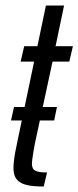

<svg xmlns="http://www.w3.org/2000/svg" viewBox="-20 -678 285 698"><path d="M20 -240 31 -289H187L177 -240ZM139 0Q105 0 84 -4Q63 -8 51 -16.5Q39 -25 34 -37.5Q29 -50 29 -68Q29 -78 30.5 -92Q32 -106 35.5 -125.5Q39 -145 45 -172L104 -454H55L68 -510H116L147 -658H213L182 -510H245L232 -454H171L107 -157Q104 -141 101.5 -126Q99 -111 97.5 -100Q96 -89 96 -83Q96 -73 99.5 -66Q103 -59 115 -55Q127 -51 151 -51Z"/></svg>

Font: Saira UltraCondensed Medium
Style: Italic
Weight: 500
Width: 1
Italic angle: -12°
Designer: Hector Gatti with collaboration of the Omnibus-Type team
Foundry: Omnibus-Type
Version: Version 1.101